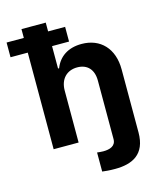

<svg xmlns="http://www.w3.org/2000/svg" viewBox="-178 -822 937 1123"><g transform="rotate(-15 291.0 -261.0)"><path d="M414.1 -320.3V33.4C414.1 76 376.8 87 338.1 87C324.9 87 313.2 85.6 300.8 84.2V199.6C320 202.1 343.4 204.5 378.2 204.5C481.9 204.5 565.3 167.3 565.3 33.4V-347.3C565.7 -475.1 490.4 -552.6 376.8 -552.6C294 -552.6 238.6 -513.5 213.8 -449.2H207.4V-584.9H310.4V-674H207.4V-727.3H60.4V-674H-44V-584.9H60.4V0H211.6V-315.3C212 -385.7 255 -426.8 316.8 -426.8C378.2 -426.8 414.4 -387.4 414.1 -320.3Z"/></g></svg>

Font: Margiela Sans
Style: Bold
Weight: 700
Designer: Stefan Endress, Andreas Faust
Version: Version 1.100;FEAKit 1.0